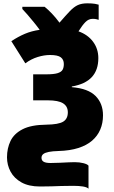

<svg xmlns="http://www.w3.org/2000/svg" viewBox="-20 -896 684 1152"><path d="M504 -876Q533 -876 550 -873Q567 -870 572 -868V-777Q567 -779 557.5 -781Q548 -783 536 -783Q512 -783 493 -764Q474 -745 451 -708Q507 -688 538.5 -645.5Q570 -603 570 -547Q570 -476 531 -433.5Q492 -391 411 -377V-373Q509 -365 553.5 -320Q598 -275 598 -204Q598 -157 581.5 -118.5Q565 -80 532.5 -52Q500 -24 450 -8Q400 8 332 10Q295 11 272.5 15.5Q250 20 239.5 28.5Q229 37 229 51Q229 67 242 74.5Q255 82 283 82Q311 82 339.5 80.5Q368 79 391.5 78Q415 77 428 77Q457 77 480.5 83Q504 89 511 98V236Q502 227 478 223Q454 219 420 219Q377 219 347.5 220Q318 221 289.5 222Q261 223 220 223Q153 223 109 198.5Q65 174 43.5 134Q22 94 22 48Q22 -6 43 -50Q64 -94 115.5 -120.5Q167 -147 258 -148Q331 -149 359 -166Q387 -183 387 -222Q387 -258 358.5 -276Q330 -294 267 -294H179V-450H257Q303 -450 325.5 -457Q348 -464 355.5 -477.5Q363 -491 363 -512Q363 -538 345 -552Q327 -566 280 -566Q245 -566 206 -554Q167 -542 132 -516L48 -649Q89 -676 129 -693Q169 -710 218 -717Q203 -738 183 -762.5Q163 -787 144.5 -808.5Q126 -830 114 -842V-855H248Q268 -839 291 -815Q314 -791 337 -760Q375 -804 399.5 -829.5Q424 -855 447 -865.5Q470 -876 504 -876Z"/></svg>

Font: Noto Sans Display Black
Style: Regular
Weight: 900
Designer: Monotype Design Team
Foundry: Monotype Imaging Inc.
Version: Version 2.003